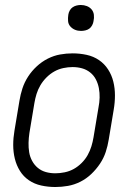

<svg xmlns="http://www.w3.org/2000/svg" viewBox="-20 -742 540 770"><path d="M202 8Q173 8 145.5 2Q118 -4 96 -19Q74 -34 60 -56.5Q46 -79 39.5 -105.5Q33 -132 33 -160.5Q33 -189 38 -218L58 -338Q62 -363 70 -387.5Q78 -412 92.5 -434.5Q107 -457 127.5 -476Q148 -495 172 -507Q196 -519 221 -523.5Q246 -528 271 -528Q300 -528 327.5 -522Q355 -516 377 -501Q399 -486 413.5 -463.5Q428 -441 434.5 -414.5Q441 -388 441 -359.5Q441 -331 436 -302L416 -182Q412 -157 404 -132.5Q396 -108 381 -85.5Q366 -63 346 -44Q326 -25 302 -13Q278 -1 252.5 3.5Q227 8 202 8ZM202 -47Q220 -47 239.5 -51Q259 -55 276 -64.5Q293 -74 307.5 -88.5Q322 -103 331.5 -120Q341 -137 346.5 -155Q352 -173 355 -191L375 -311Q379 -331 379.5 -350.5Q380 -370 376.5 -388.5Q373 -407 364.5 -423.5Q356 -440 341.5 -451.5Q327 -463 309 -468Q291 -473 271 -473Q253 -473 234 -469Q215 -465 198 -455.5Q181 -446 166.5 -431.5Q152 -417 142 -400Q132 -383 126.5 -365Q121 -347 118 -329L98 -209Q95 -189 94.5 -169.5Q94 -150 97 -131.5Q100 -113 109 -96.5Q118 -80 132 -68.5Q146 -57 164 -52Q182 -47 202 -47ZM305 -618Q292 -618 281 -622.5Q270 -627 262 -636Q254 -645 253 -657.5Q252 -670 254 -683Q255 -691 259.5 -699.5Q264 -708 271.5 -713Q279 -718 287.5 -720Q296 -722 304 -722Q317 -722 328.5 -717.5Q340 -713 347.5 -704Q355 -695 356.5 -682.5Q358 -670 355 -657Q354 -649 349.5 -640.5Q345 -632 338 -627Q331 -622 322 -620Q313 -618 305 -618Z"/></svg>

Font: Iosevka SS18 Light
Style: Italic
Weight: 300
Italic angle: -9°
Monospace: yes
Designer: Belleve Invis
Foundry: Belleve Invis
Version: Version 25.1.1; ttfautohint (v1.8.4)